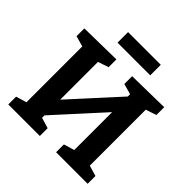

<svg xmlns="http://www.w3.org/2000/svg" viewBox="-223 -1066 1248 1248"><g transform="rotate(45 401.0 -441.5)"><path d="M36.3 0V-71.7L128.7 -99L109.7 -70.3V-630.3L133.3 -600.3L36.3 -627.3V-699L326.3 -704V-632.3L231.3 -600.3L253 -631V-226.7L230.7 -236L561.3 -599L549 -566.3V-630.3L571.3 -600.7L475.7 -627.3V-699L765.7 -704V-632.3L672.7 -601L692.3 -631V-70.3L672.7 -99L765.7 -71.7V0H475.7V-71.7L567.3 -99L549 -70.3V-479.3L571.3 -466.3L242 -104L253 -133.3V-70.3L234.7 -99L326.3 -71.7V0ZM555 -883V-786H254.3V-883Z"/></g></svg>

Font: Bitter Thin
Style: Regular
Weight: 100
Designer: Sol Matas, and Bitter project Authors
Foundry: Sol Matas
Version: Version 2.002